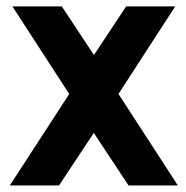

<svg xmlns="http://www.w3.org/2000/svg" viewBox="-20 -566 569 586"><path d="M10 0 191.3 -279.1 17.9 -546.4H168.7L266.8 -398.1L365 -546.4H514.8L341.6 -279.3L522.8 0H372.3L266.3 -160.3L160.1 0Z"/></svg>

Font: Nokora
Style: Regular
Weight: 400
Designer: Danh Hong
Foundry: Danh Hong
Version: Version 9.000